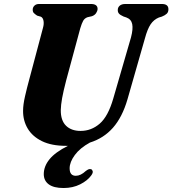

<svg xmlns="http://www.w3.org/2000/svg" viewBox="-20 -720 866 965"><path d="M549.5 -225.5 638.5 -532.5Q649.5 -574.5 644.5 -599Q639.5 -623.5 614.5 -632.5L601 -637Q584 -644.5 577.8 -651.8Q571.5 -659 572 -670.5Q572 -683 581.8 -691.5Q591.5 -700 610.5 -700H793.5Q826.5 -700 826.5 -673.5Q826.5 -659 818 -651Q809.5 -643 793.5 -636.5L778.5 -632Q753 -621.5 737 -597.8Q721 -574 708.5 -527.5L620.5 -220Q594.5 -131 547.8 -78Q501 -25 432 -3.5Q382.5 23.5 356.2 59Q330 94.5 330 126Q330 163.5 361 163.5Q385.5 163.5 411 139.5Q419 133.5 425 131Q431 128.5 438 130.5Q444 133 446 141Q448 149 438 162.5Q419.5 188 382.8 206.5Q346 225 299.5 225Q250 225 225 206.5Q200 188 200 155Q200 116 228.8 80.5Q257.5 45 321.5 13Q317 13 312 13Q239 13 191 -10.5Q143 -34 119.2 -74Q95.5 -114 96 -163.5Q96 -194 106 -237.2Q116 -280.5 125.5 -315L196 -580Q201.5 -599 198.8 -615Q196 -631 185.5 -636L166.5 -641.5Q154.5 -649.5 149.2 -655.5Q144 -661.5 144.5 -673Q145 -684 153.5 -692Q162 -700 176.5 -700H437Q470.5 -700 470.5 -675Q470 -664.5 463 -654Q456 -643.5 442 -638.5L420 -633.5Q405.5 -628.5 398.2 -615.8Q391 -603 383.5 -578L312.5 -315.5Q298.5 -261.5 292.2 -226.8Q286 -192 285.5 -167Q285 -114.5 311.8 -88.2Q338.5 -62 385 -62Q439 -62 481.2 -98.5Q523.5 -135 549.5 -225.5Z"/></svg>

Font: Fraunces 9pt S000
Style: Bold Italic
Weight: 700
Italic angle: -16°
Version: Version 1.000; ttfautohint (v1.8.3)